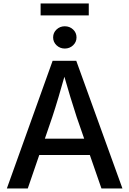

<svg xmlns="http://www.w3.org/2000/svg" viewBox="-20 -1074 737 1094"><path d="M19 0 279.8 -727.5H414.6L677.7 0H558.1L417 -406.7Q400.4 -457 380.6 -522.2Q360.8 -587.4 334 -680.2H359.4Q333 -586.9 313.5 -521Q293.9 -455.1 277.8 -406.7L138.2 0ZM161.6 -190.9V-283.7H535.2V-190.9ZM349.1 -797.4Q321.8 -797.4 302.2 -815.9Q282.7 -834.5 282.7 -860.8Q282.7 -887.7 302.2 -906Q321.8 -924.3 349.1 -924.3Q377 -924.3 396.5 -906Q416 -887.7 416 -860.8Q416 -834.5 396.5 -815.9Q377 -797.4 349.1 -797.4ZM485.8 -1054.2V-986.3H211.4V-1054.2Z"/></svg>

Font: Inter 20pt Medium
Style: Regular
Weight: 500
Version: Version 4.001;git-66647c0bb